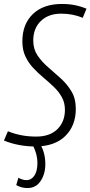

<svg xmlns="http://www.w3.org/2000/svg" viewBox="-38 -730 457 970"><path d="M399 -686 380 -640Q330 -661 271 -661Q207 -661 168.5 -624Q130 -587 130 -525Q130 -482 151.5 -450Q173 -418 205 -390.5Q237 -363 269 -334Q301 -305 323 -268.5Q345 -232 345 -180Q345 -95 291.5 -42.5Q238 10 139 10Q97 10 56 2Q15 -6 -18 -20L2 -67Q67 -40 145 -40Q214 -40 252 -77.5Q290 -115 290 -175Q290 -211 274.5 -239Q259 -267 234.5 -290.5Q210 -314 182.5 -337Q155 -360 130.5 -386Q106 -412 90.5 -444.5Q75 -477 75 -521Q75 -608 128 -659Q181 -710 275 -710Q310 -710 340 -704Q370 -698 399 -686ZM44 205 55 168Q76 180 96 180Q120 180 135.5 157.5Q151 135 151 94Q151 45 124 -2H165Q191 42 191 100Q191 148 167.5 184Q144 220 101 220Q86 220 72 216.5Q58 213 44 205Z"/></svg>

Font: Georama SemiCondensed Light
Style: Italic
Weight: 300
Width: 4
Italic angle: -9°
Designer: Jean-Baptiste Levee
Foundry: Production Type
Version: Version 1.000